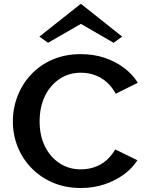

<svg xmlns="http://www.w3.org/2000/svg" viewBox="-20 -936 733 961"><path d="M384.1 5Q307.7 5 245.1 -21.7Q182.5 -48.4 137.4 -94.9Q92.3 -141.3 68.4 -201.4Q44.4 -261.5 44.4 -328Q44.4 -395.5 68.4 -456.5Q92.3 -517.5 136.9 -564.4Q181.5 -611.4 244 -638.2Q306.5 -665 384.1 -665Q448.9 -665 503.6 -646.7Q558.3 -628.3 600.8 -596.3Q643.3 -564.2 669.9 -521.9L559.4 -466.9Q528.9 -521.2 483.8 -546.6Q438.7 -572 384.1 -572Q325.2 -572 278.4 -541Q231.5 -509.9 204.9 -455.2Q178.3 -400.4 178.3 -328Q178.3 -256.6 205.2 -202.9Q232 -149.2 278.6 -118.8Q325.2 -88.3 384.1 -88.3Q438.2 -88.3 482.1 -112.4Q526 -136.5 557 -188.1L667.7 -133.9Q642.2 -93.6 599.7 -62.5Q557.1 -31.5 502.5 -13.2Q447.9 5 384.1 5ZM220.3 -721.8 177.1 -752.7 382.9 -915.6H386.5L591.5 -752.7L548.5 -721.8L384.9 -816.6Z"/></svg>

Font: Panamera Thin
Style: Regular
Weight: 100
Designer: Bastien Sozeau
Foundry: NBR — Bastien Sozeau
Version: Version 3.003;gftools[0.9.33]